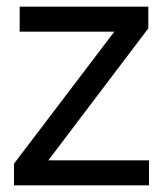

<svg xmlns="http://www.w3.org/2000/svg" viewBox="-20 -556 489 576"><path d="M22 0H427V-75H125L425 -471V-536H39V-461H323L22 -65Z"/></svg>

Font: Plus Jakarta Sans
Style: Regular
Weight: 400
Designer: Gumpita Rahayu
Foundry: Tokotype
Version: Version 2.004; ttfautohint (v1.8.3)